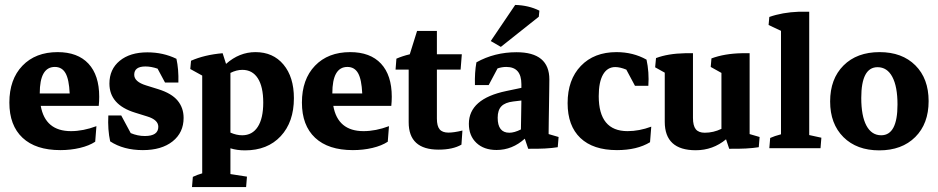

<svg xmlns="http://www.w3.org/2000/svg" viewBox="-20 -595 3767 771"><path d="M222.2 7.8Q123.5 7.8 70.6 -41.7Q17.6 -91.3 17.6 -183.1Q17.6 -276.4 70.1 -331.1Q122.6 -385.7 211.4 -385.7Q292 -385.7 335.2 -339.4Q378.4 -293 378.4 -206.5Q378.4 -199.2 377.9 -188Q377.4 -176.8 376.5 -169.9H143.6Q161.6 -68.4 265.1 -68.4Q314 -68.4 367.2 -88.4L362.3 -25.9Q337.9 -9.8 300.8 -1Q263.7 7.8 222.2 7.8ZM139.6 -220.2V-219.7H259.8Q257.3 -275.9 243.2 -301Q229 -326.2 200.2 -326.2Q139.6 -326.2 139.6 -220.2Z M553.7 7.8Q476.1 7.8 422.4 -27.3Q412.1 -74.2 415 -131.3H466.8L504.9 -60.5Q532.7 -48.8 561.5 -48.8Q615.7 -48.8 615.7 -85.9Q615.7 -113.8 571.3 -127.4L522.5 -142.6Q419.4 -174.3 419.4 -259.3Q419.4 -316.9 460.7 -350.8Q502 -384.8 571.8 -384.8Q635.3 -384.8 688.5 -358.9Q697.8 -316.9 696.3 -263.7H642.6L612.8 -319.3Q586.9 -328.1 564 -328.1Q519 -328.1 519 -294.9Q519 -266.6 566.9 -252L615.7 -236.8Q668.9 -220.2 693.1 -191.2Q717.3 -162.1 717.3 -121.6Q717.3 -62.5 673.1 -27.3Q628.9 7.8 553.7 7.8Z M751 156.2 754.4 115.2Q771.5 106.9 792 101.1V-291.5L744.1 -317.9L747.1 -351.1Q801.3 -375 874 -381.3L887.7 -338.4Q940.9 -385.7 1005.9 -385.7Q1076.7 -385.7 1118.4 -335.7Q1160.2 -285.6 1160.2 -200.7Q1160.2 -105 1107.2 -48.1Q1054.2 8.8 963.9 8.8Q931.2 8.8 905.3 0.5V104L971.7 114.3L968.3 156.2ZM953.1 -314.5Q929.7 -314.5 905.3 -302.2V-62.5Q929.7 -51.8 952.6 -51.8Q993.2 -51.8 1015.1 -85.7Q1037.1 -119.6 1037.1 -183.1Q1037.1 -246.6 1015.4 -280.5Q993.7 -314.5 953.1 -314.5Z M1397 7.8Q1298.3 7.8 1245.4 -41.7Q1192.4 -91.3 1192.4 -183.1Q1192.4 -276.4 1244.9 -331.1Q1297.4 -385.7 1386.2 -385.7Q1466.8 -385.7 1510 -339.4Q1553.2 -293 1553.2 -206.5Q1553.2 -199.2 1552.7 -188Q1552.2 -176.8 1551.3 -169.9H1318.4Q1336.4 -68.4 1439.9 -68.4Q1488.8 -68.4 1542 -88.4L1537.1 -25.9Q1512.7 -9.8 1475.6 -1Q1438.5 7.8 1397 7.8ZM1314.5 -220.2V-219.7H1434.6Q1432.1 -275.9 1418 -301Q1403.8 -326.2 1375 -326.2Q1314.5 -326.2 1314.5 -220.2Z M1741.2 5.9Q1621.1 5.9 1621.1 -104V-315.4H1568.4L1571.8 -359.4Q1596.2 -370.1 1625.5 -377L1654.8 -470.7H1734.4V-377H1834.5L1829.6 -315.4H1734.4V-118.7Q1734.4 -88.9 1745.4 -75.7Q1756.3 -62.5 1780.8 -62.5Q1802.7 -62.5 1836.9 -70.8L1833 -14.2Q1798.3 5.9 1741.2 5.9Z M1974.1 7.3Q1923.3 7.3 1893.1 -21.2Q1862.8 -49.8 1862.8 -97.7Q1862.8 -198.2 2013.2 -229.5L2073.7 -242.2V-256.8Q2073.7 -326.2 2013.2 -326.2Q1995.6 -326.2 1978 -320.3L1942.4 -253.4H1887.2Q1885.7 -303.7 1893.1 -344.7Q1965.8 -385.3 2054.2 -385.3Q2186 -385.3 2186 -275.9Q2186 -262.2 2185.5 -233.2Q2185.1 -204.1 2184.6 -170.7Q2184.1 -137.2 2183.6 -108.2Q2183.1 -79.1 2183.1 -64.5V-56.6L2223.1 -44.9L2219.7 -3.9Q2175.8 3.4 2101.1 2.4L2087.4 -38.1Q2037.1 7.3 1974.1 7.3ZM1978.5 -122.1Q1978.5 -62 2025.4 -62Q2045.4 -62 2071.8 -75.2Q2072.3 -104.5 2072.8 -134.3Q2073.2 -164.1 2073.7 -191.4L2041 -187.5Q2008.3 -183.6 1993.4 -168.2Q1978.5 -152.8 1978.5 -122.1ZM1991.2 -406.7 1950.7 -430.2 2048.8 -575.2Q2103 -573.7 2146 -552.2L2143.6 -527.8Z M2457.5 7.8Q2361.8 7.8 2310.5 -41Q2259.3 -89.8 2259.3 -180.7Q2259.3 -274.9 2312.5 -330.3Q2365.7 -385.7 2455.6 -385.7Q2522.5 -385.7 2576.2 -355.5Q2581.5 -331.5 2583.5 -304.4Q2585.4 -277.3 2583.5 -250.5H2529.8L2495.1 -315.4Q2469.7 -325.7 2450.7 -325.7Q2418.9 -325.7 2401.6 -295.7Q2384.3 -265.6 2384.3 -209Q2384.3 -68.4 2500 -68.4Q2546.9 -68.4 2595.2 -86.4L2590.3 -23.9Q2538.1 7.8 2457.5 7.8Z M2773.9 8.3Q2649.4 8.3 2649.4 -106V-303.2L2610.8 -324.7L2614.3 -361.8Q2662.1 -379.9 2731.4 -381.3H2762.7V-121.6Q2762.7 -90.3 2773.9 -76.2Q2785.2 -62 2810.1 -62Q2844.7 -62 2877 -77.6V-302.2L2834 -326.2L2836.9 -360.4Q2889.2 -379.9 2959 -381.3H2990.2V-56.6L3030.3 -44.9L3026.9 -3.9Q2982.9 3.4 2908.2 2.4L2895.5 -35.6Q2842.8 8.3 2773.9 8.3Z M3069.3 0 3072.8 -41Q3089.8 -48.8 3116.2 -55.7V-471.2L3066.4 -494.6L3069.3 -526.9Q3121.6 -545.4 3187.5 -547.9H3229.5V-52.7L3278.3 -42L3274.9 0Z M3510.7 8.8Q3420.4 8.8 3366.9 -44.4Q3313.5 -97.7 3313.5 -187.5Q3313.5 -278.3 3367.2 -332Q3420.9 -385.7 3512.2 -385.7Q3602.5 -385.7 3655.8 -332.5Q3709 -279.3 3709 -189Q3709 -98.1 3655.3 -44.7Q3601.6 8.8 3510.7 8.8ZM3518.6 -51.8Q3584 -51.8 3584 -175.3Q3584 -247.6 3563.2 -286.4Q3542.5 -325.2 3503.9 -325.2Q3438.5 -325.2 3438.5 -201.7Q3438.5 -129.4 3459.2 -90.6Q3480 -51.8 3518.6 -51.8Z"/></svg>

Font: Markazi Text
Style: Bold
Weight: 700
Designer: Borna Izadpanah (Arabic designer), Fiona Ross (Arabic design director) and Florian Runge (Latin designer)
Foundry: Borna Izadpanah and Florian Runge
Version: Version 1.001; ttfautohint (v1.8.3)